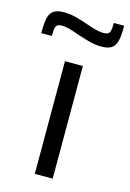

<svg xmlns="http://www.w3.org/2000/svg" viewBox="-158 -783 567 840"><g transform="rotate(15 126.0 -363.5)"><path d="M-45 -602H3C3 -643 5 -657 34 -657C59 -657 86 -647 114 -637C150 -626 183 -613 223 -613C289 -613 297 -649 297 -727H250C250 -686 247 -673 218 -673C191 -673 166 -682 138 -692C102 -704 66 -716 29 -716C-38 -716 -45 -680 -45 -602ZM87 -510V0H168V-510Z"/></g></svg>

Font: Saira UNSAM
Style: Regular
Weight: 400
Designer: Hector Gatti with collaboration of the Omnibus-Type team
Foundry: Omnibus-Type
Version: Version 0.072;PS 000.072;hotconv 1.0.88;makeotf.lib2.5.64775